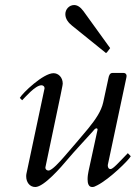

<svg xmlns="http://www.w3.org/2000/svg" viewBox="-20 -729 554 762"><path d="M407.7 -73.7C461.9 -330.1 477.1 -400.4 481.4 -420.4C482.4 -424.8 482.4 -426.8 482.4 -427.7C482.4 -435.1 477.1 -439.5 470.7 -439.5H426.3C415.5 -439.5 412.1 -427.7 410.6 -419.9L389.6 -322.8C381.8 -287.6 359.4 -254.9 329.6 -218.3C302.7 -185.5 262.7 -139.6 232.9 -105C218.3 -88.4 186.5 -52.2 172.4 -52.2C165.5 -52.2 160.2 -57.1 160.2 -63V-64.9C228.5 -388.2 229 -392.6 229 -397C229 -421.9 211.9 -438.5 192.4 -438.5C151.4 -438.5 68.8 -359.4 58.6 -340.3L67.9 -331.1C78.1 -340.8 119.6 -390.6 144.5 -390.6C151.4 -390.6 156.7 -385.7 156.7 -379.9V-377.9L85 -40C84 -36.1 84 -32.7 84 -28.8C84 -7.3 96.7 13.2 120.1 13.2C154.3 13.2 223.1 -66.4 248 -96.2C276.4 -129.9 317.9 -173.8 347.7 -207C352.5 -212.9 357.4 -219.7 362.8 -219.7C365.2 -219.7 367.2 -218.3 367.2 -214.4L331.5 -50.3C329.6 -41.5 327.6 -29.3 327.6 -17.6C327.6 -1.5 331.5 13.2 345.7 13.2C352.5 13.2 356 11.7 366.2 6.3C415.5 -19 490.7 -93.3 499 -108.9L487.3 -121.1C450.7 -83.5 428.7 -58.1 418.9 -58.1C411.1 -58.1 407.7 -64 407.7 -73.7ZM415 -535.2C416 -536.1 417 -537.1 417 -538.1C417 -539.1 416 -540 415 -541L311 -685.1C298.8 -701.7 286.1 -709 274.4 -709C254.4 -709 239.3 -691.9 239.3 -672.9C239.3 -652.8 252.9 -637.7 266.1 -627L397.5 -521C398.4 -520 399.4 -519 400.4 -519C401.4 -519 403.3 -520 404.3 -521Z"/></svg>

Font: Cardo
Style: Italic
Weight: 400
Designer: David J. Perry
Foundry: David J. Perry
Version: Version 0.99